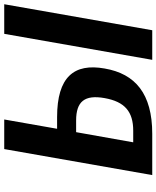

<svg xmlns="http://www.w3.org/2000/svg" viewBox="64 -804 740 908"><g transform="rotate(-90 434.0 -350.0)"><path d="M605 0H745L868 -700H728ZM318 -360C408 -360 441 -320 424 -225C407 -130 360 -90 270 -90H215L263 -360ZM279 -450 323 -700H183L60 0H255C445 0 539 -80 564 -225C590 -370 524 -450 334 -450Z"/></g></svg>

Font: Scada
Style: Bold Italic
Weight: 700
Designer: Jovanny Lemonad
Foundry: Jovanny Lemonad
Version: Version 3.005